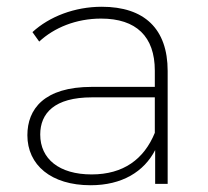

<svg xmlns="http://www.w3.org/2000/svg" viewBox="-20 -544 614 568"><path d="M438 -151C406 -73 345 -28 251 -28C155 -28 99 -74 99 -146C99 -209 141 -256 252 -256H438ZM248 4C341 4 406 -36 439 -100V0H476V-334C476 -459 407 -524 281 -524C201 -524 126 -495 76 -449L96 -421C140 -462 205 -489 279 -489C383 -489 438 -436 438 -335V-287H252C110 -287 61 -221 61 -144C61 -56 131 4 248 4Z"/></svg>

Font: Montserrat-Alt1 ExtLt
Style: Regular
Weight: 200
Designer: Differentunic
Foundry: Differentunic
Version: Version 7.222